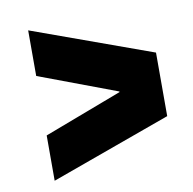

<svg xmlns="http://www.w3.org/2000/svg" viewBox="-61 -636 604 601"><g transform="rotate(-10 241.0 -336.0)"><path d="M448 -437V-235L66 -97V-241L314 -335V-337L66 -430V-575Z"/></g></svg>

Font: Bakbak One
Style: Regular
Weight: 400
Designer: Saumya Kishore and Sanchit Sawaria
Foundry: A Good Feeling
Version: Version 1.003; ttfautohint (v1.8.3)